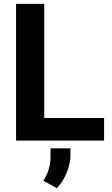

<svg xmlns="http://www.w3.org/2000/svg" viewBox="-20 -731 582 998"><path d="M210 -117.7H521V0H63.5V-710.9H210ZM275.4 247.1 205.6 208.5Q241.2 152.3 242.7 90.3V40H346.2V74.7Q346.2 120.1 325.9 168.5Q305.7 216.8 275.4 247.1Z"/></svg>

Font: SteelSelectRoboto
Style: Roboto-Bold
Weight: 700
Designer: Google
Version: Version 2.137; 2017